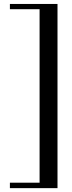

<svg xmlns="http://www.w3.org/2000/svg" viewBox="-20 -800 364 970"><path d="M180 150.5V-780H270.5V150.5ZM30 150.5V123H270.5V150.5ZM30 -753.5V-780H270.5V-753.5Z"/></svg>

Font: Bodoni Moda 9pt
Style: Regular
Weight: 400
Designer: Owen Earl
Foundry: indestructible type
Version: Version 2.005